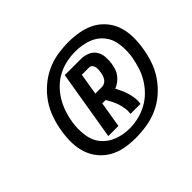

<svg xmlns="http://www.w3.org/2000/svg" viewBox="-112 -1057 764 764"><g transform="rotate(-45 270.5 -675.0)"><path d="M192 -528 241 -822H331Q350 -822 367.5 -815Q385 -808 395 -793Q405 -778 406.5 -759Q408 -740 405 -721Q403 -709 399 -696.5Q395 -684 387 -673.5Q379 -663 368 -654.5Q357 -646 345 -642Q352 -629 358 -615.5Q364 -602 368 -588Q372 -574 374 -558.5Q376 -543 373 -528H317Q319 -543 317 -557.5Q315 -572 310.5 -586Q306 -600 299.5 -612.5Q293 -625 286 -637H267L249 -528ZM275 -684H313Q320 -684 327.5 -688Q335 -692 339.5 -699Q344 -706 346.5 -713.5Q349 -721 350 -729Q351 -736 351.5 -743.5Q352 -751 350 -758Q348 -765 343.5 -770Q339 -775 331 -775H290ZM263 -445Q233 -445 203.5 -450.5Q174 -456 149.5 -470Q125 -484 107 -506Q89 -528 80 -555.5Q71 -583 70.5 -613Q70 -643 75 -673Q80 -705 90.5 -736Q101 -767 119.5 -794.5Q138 -822 164 -844.5Q190 -867 220 -881Q250 -895 282 -900Q314 -905 345 -905Q375 -905 405 -899.5Q435 -894 460 -880.5Q485 -867 503.5 -845Q522 -823 531 -795.5Q540 -768 540.5 -737.5Q541 -707 536 -677Q531 -645 520.5 -614Q510 -583 491 -555Q472 -527 446 -504.5Q420 -482 389.5 -468.5Q359 -455 326.5 -450Q294 -445 263 -445ZM274 -489Q299 -489 324 -495Q349 -501 372.5 -513.5Q396 -526 415 -545Q434 -564 447.5 -586.5Q461 -609 468.5 -633Q476 -657 481 -683Q486 -717 482 -751.5Q478 -786 457.5 -811.5Q437 -837 405 -848Q373 -859 338 -859Q313 -859 288 -854Q263 -849 239.5 -837Q216 -825 196.5 -806Q177 -787 163.5 -764Q150 -741 142 -717Q134 -693 130 -667Q125 -633 129.5 -598Q134 -563 154.5 -538Q175 -513 207 -501Q239 -489 274 -489Z"/></g></svg>

Font: Iosevka Curly Heavy Oblique
Style: Regular
Weight: 900
Italic angle: -9°
Monospace: yes
Designer: Belleve Invis
Foundry: Belleve Invis
Version: Version 11.1.0; ttfautohint (v1.8.3)